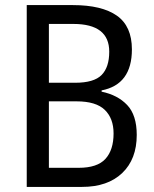

<svg xmlns="http://www.w3.org/2000/svg" viewBox="-20 -734 604 754"><path d="M85 0H302Q403 0 460 -54.5Q517 -109 517 -204Q517 -282 479.5 -321.5Q442 -361 379 -374V-379Q498 -402 498 -540Q498 -631 439 -672.5Q380 -714 266 -714H85ZM172 -640H268Q409 -640 409 -531Q409 -470 379 -439.5Q349 -409 275 -409H172ZM281 -336Q357 -336 391.5 -302.5Q426 -269 426 -210Q426 -145 394 -110Q362 -75 289 -75H172V-336Z"/></svg>

Font: Noto Sans UI SemiCondensed
Style: Regular
Weight: 400
Width: 4
Designer: Monotype Design Team
Foundry: Monotype Imaging Inc.
Version: 1.001